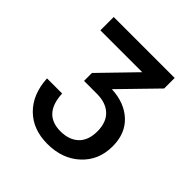

<svg xmlns="http://www.w3.org/2000/svg" viewBox="-184 -819 969 969"><g transform="rotate(45 300.0 -335.0)"><path d="M82 -585V-680.2H517.1V-605L333 -416Q427.2 -411.6 483.6 -358.6Q540 -305.7 540 -214.8Q540 -115.7 472.4 -53Q404.8 9.8 297.9 9.8Q194.8 9.8 131.8 -52.7Q68.8 -115.2 63 -223.1H170.9Q177.7 -82 299.8 -82Q361.3 -82 396.7 -115.7Q432.1 -149.4 432.1 -213.9Q432.1 -277.8 396.2 -312Q360.4 -346.2 294.9 -346.2H204.1V-402.8L380.9 -585Z"/></g></svg>

Font: TASA Orbiter Text Medium
Style: Regular
Weight: 500
Designer: Weizhong Zhang
Version: Version 1.000;Glyphs 3.1.2 (3151)